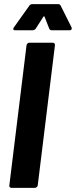

<svg xmlns="http://www.w3.org/2000/svg" viewBox="-20 -906 366 926"><path d="M25 -12 108 -688Q109 -693 112.5 -696.5Q116 -700 121 -700H234Q245 -700 245 -688L162 -12Q161 -7 157 -3.5Q153 0 148 0H35Q30 0 27 -3.5Q24 -7 25 -12ZM44 -766Q44 -770 47 -774L121 -878Q126 -886 136 -886H261Q270 -886 273 -878L325 -774Q326 -772 326 -769Q326 -760 315 -760H230Q220 -760 217 -769L195 -825Q192 -830 189 -825L153 -769Q151 -765 146.5 -762.5Q142 -760 138 -760H53Q44 -760 44 -766Z"/></svg>

Font: Barlow Condensed
Style: Bold Italic
Weight: 700
Width: 3
Italic angle: -7°
Designer: Jeremy Tribby
Foundry: Tribby Type
Version: Version 1.408